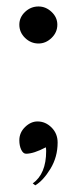

<svg xmlns="http://www.w3.org/2000/svg" viewBox="-20 -468 242 587"><path d="M156.2 -32.2Q156.2 11.7 134.3 47.9Q112.3 84 87.9 98.6L80.1 92.8Q121.1 63.5 121.1 -5.9Q121.1 -13.7 120.1 -17.6Q83 2 59.6 2Q50.8 2 44.9 -10.3Q39.1 -22.5 39.1 -39.1Q39.1 -62.5 56.6 -79.6Q74.2 -96.7 94.7 -96.7Q119.1 -96.7 137.7 -78.1Q156.2 -59.6 156.2 -32.2ZM155.3 -392.6Q155.3 -369.1 137.7 -352.1Q120.1 -335 97.7 -335Q74.2 -335 56.6 -352.1Q39.1 -369.1 39.1 -392.6Q39.1 -415 56.6 -431.6Q74.2 -448.2 97.7 -448.2Q120.1 -448.2 137.7 -431.6Q155.3 -415 155.3 -392.6Z"/></svg>

Font: Padauk
Style: Regular
Weight: 400
Designer: Debbi Hosken
Foundry: SIL
Version: Version 3.003; ttfautohint (v1.8.2) -l 8 -r 50 -G 200 -x 14 